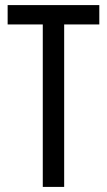

<svg xmlns="http://www.w3.org/2000/svg" viewBox="-20 -734 421 754"><path d="M232 0V-638H370V-714H10V-638H148V0Z"/></svg>

Font: Noto Sans Telugu ExtraCondensed
Style: Regular
Weight: 400
Width: 2
Designer: Jelle Bosma - Monotype Design Team
Foundry: Monotype Imaging Inc.
Version: Version 2.005